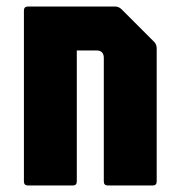

<svg xmlns="http://www.w3.org/2000/svg" viewBox="-20 -570 552 590"><path d="M66 0Q53.5 0 53.5 -12.5V-537.5Q53.5 -550 66 -550H333.5Q345 -550 353.5 -541.5L453.5 -441.5Q461.5 -433.5 461.5 -421.5V-12.5Q461.5 0 449 0H311.5Q299 0 299 -12.5V-392Q299 -415 276 -415H216V-12.5Q216 0 203.5 0Z"/></svg>

Font: Jaro 24pt
Style: Regular
Weight: 400
Designer: Agyei Archer, Celine Hurka, Mirko Velimirović
Version: Version 1.000